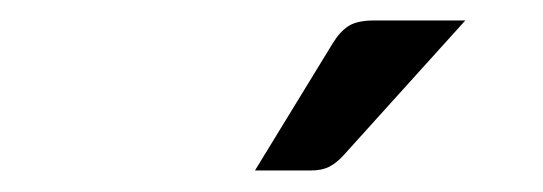

<svg xmlns="http://www.w3.org/2000/svg" viewBox="-20 -744 518 183"><path d="M423.5 -724.5 307 -595.5Q300 -588 293.2 -584.8Q286.5 -581.5 276 -581.5H223L297 -702.5Q304 -714 312.2 -719.2Q320.5 -724.5 336.5 -724.5Z"/></svg>

Font: Lato
Style: Regular
Weight: 400
Designer: Lukasz Dziedzic with Adam Twardoch and Botio Nikoltchev
Foundry: tyPoland Lukasz Dziedzic
Version: Version 2.015; 2015-08-06; http://www.latofonts.com/